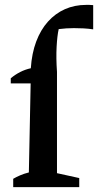

<svg xmlns="http://www.w3.org/2000/svg" viewBox="-20 -765 401 785"><path d="M24 -424V-445Q42 -460 62.5 -470.5Q83 -481 106 -486Q110 -547 128 -595Q146 -643 176 -676.5Q206 -710 245.5 -727.5Q285 -745 332 -745Q338 -745 345.5 -745Q353 -745 361 -744V-645Q341 -648 321 -649Q301 -650 282 -650Q266 -650 251 -649Q236 -648 220 -646Q214 -620 211.5 -574Q209 -528 213 -471V-424ZM213 -457V-57L304 -37V0H34V-34Q46 -41 62 -48Q78 -55 98 -60L106 -457Z"/></svg>

Font: Piazzolla 24pt SemiBold
Style: Regular
Weight: 600
Designer: Juan Pablo del Peral
Foundry: Huerta Tipografica
Version: Version 2.005